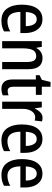

<svg xmlns="http://www.w3.org/2000/svg" viewBox="934 -1632 709 2616"><g transform="rotate(90 1288.0 -324.5)"><path d="M243 -549Q304 -549 346 -518Q388 -487 409.5 -433Q431 -379 431 -308V-248H143Q146 -72 271 -72Q341 -72 408 -110V-25Q375 -7 340 1.5Q305 10 262 10Q152 10 98 -65.5Q44 -141 44 -266Q44 -403 96 -476Q148 -549 243 -549ZM243 -471Q152 -471 144 -322H337Q337 -385 314 -428Q291 -471 243 -471Z M771 -550Q845 -550 884 -503Q923 -456 923 -360V0H825V-339Q825 -401 806.5 -432.5Q788 -464 746 -464Q687 -464 663 -418Q639 -372 639 -274V0H541V-540H619L631 -468H637Q657 -508 692.5 -529Q728 -550 771 -550Z M1219 -75Q1248 -75 1279 -87V-9Q1262 0 1239 5Q1216 10 1190 10Q1129 10 1096 -27Q1063 -64 1063 -147V-459H1005V-510L1068 -540L1097 -659H1162V-540H1273V-459H1162V-154Q1162 -75 1219 -75Z M1585 -550Q1611 -550 1635 -543L1623 -443Q1604 -450 1578 -450Q1529 -450 1496.5 -403.5Q1464 -357 1464 -281V0H1366V-540H1443L1456 -447H1461Q1481 -491 1512 -520.5Q1543 -550 1585 -550Z M1875 -549Q1936 -549 1978 -518Q2020 -487 2041.5 -433Q2063 -379 2063 -308V-248H1775Q1778 -72 1903 -72Q1973 -72 2040 -110V-25Q2007 -7 1972 1.5Q1937 10 1894 10Q1784 10 1730 -65.5Q1676 -141 1676 -266Q1676 -403 1728 -476Q1780 -549 1875 -549ZM1875 -471Q1784 -471 1776 -322H1969Q1969 -385 1946 -428Q1923 -471 1875 -471Z M2347 -549Q2408 -549 2450 -518Q2492 -487 2513.5 -433Q2535 -379 2535 -308V-248H2247Q2250 -72 2375 -72Q2445 -72 2512 -110V-25Q2479 -7 2444 1.5Q2409 10 2366 10Q2256 10 2202 -65.5Q2148 -141 2148 -266Q2148 -403 2200 -476Q2252 -549 2347 -549ZM2347 -471Q2256 -471 2248 -322H2441Q2441 -385 2418 -428Q2395 -471 2347 -471Z"/></g></svg>

Font: Noto Sans Arabic UI Cn Md
Style: Regular
Weight: 500
Width: 3
Designer: Monotype Design Team, Nadine Chahine and Nizar Qandah
Foundry: Monotype Imaging Inc.
Version: Version 2.010; ttfautohint (v1.8.4.7-5d5b)